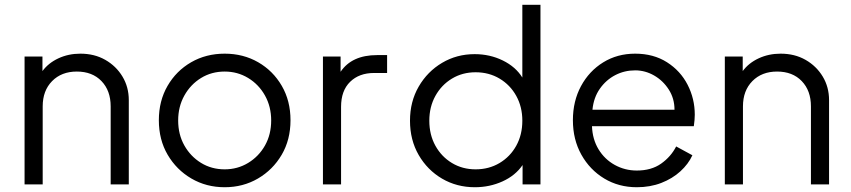

<svg xmlns="http://www.w3.org/2000/svg" viewBox="-20 -773 3569 805"><path d="M83 0V-536H158V-475Q183 -509 225 -528.5Q267 -548 317 -548Q376 -548 421.5 -522Q467 -496 493.5 -452Q520 -408 520 -353V0H444V-327Q444 -393 405.5 -433Q367 -473 302 -473Q238 -473 198.5 -433Q159 -393 159 -327V0Z M922 12Q845 12 782.5 -24.5Q720 -61 683 -124Q646 -187 646 -269Q646 -350 682.5 -413Q719 -476 781.5 -512Q844 -548 922 -548Q1000 -548 1062.5 -512Q1125 -476 1161.5 -413Q1198 -350 1198 -269Q1198 -187 1161 -124Q1124 -61 1061.5 -24.5Q999 12 922 12ZM922 -63Q976 -63 1020.5 -90Q1065 -117 1091 -163Q1117 -209 1117 -268Q1117 -326 1091 -372.5Q1065 -419 1020.5 -446Q976 -473 922 -473Q867 -473 823 -446Q779 -419 753 -372.5Q727 -326 727 -268Q727 -209 753 -163Q779 -117 823 -90Q867 -63 922 -63Z M1334 0V-536H1408V-472Q1455 -542 1561 -542H1603V-467H1548Q1486 -467 1448 -430Q1410 -393 1410 -325V0Z M1971 12Q1895 12 1833.5 -24Q1772 -60 1735.5 -123Q1699 -186 1699 -267Q1699 -347 1735.5 -410Q1772 -473 1833.5 -509.5Q1895 -546 1970 -546Q2034 -546 2088 -519.5Q2142 -493 2170 -448V-753H2246V0H2171V-81Q2141 -37 2087 -12.5Q2033 12 1971 12ZM1974 -63Q2030 -63 2074.5 -89.5Q2119 -116 2144.5 -162Q2170 -208 2170 -267Q2170 -325 2144.5 -371Q2119 -417 2074.5 -443.5Q2030 -470 1974 -470Q1919 -470 1875 -443.5Q1831 -417 1805.5 -371Q1780 -325 1780 -267Q1780 -208 1805.5 -162Q1831 -116 1875 -89.5Q1919 -63 1974 -63Z M2650 12Q2574 12 2513.5 -24.5Q2453 -61 2417.5 -124.5Q2382 -188 2382 -269Q2382 -349 2416 -412Q2450 -475 2509 -511.5Q2568 -548 2643 -548Q2720 -548 2776.5 -512Q2833 -476 2863 -417.5Q2893 -359 2893 -292Q2893 -283 2892 -270Q2891 -257 2889 -244H2462Q2464 -189 2489.5 -147Q2515 -105 2557.5 -81.5Q2600 -58 2650 -58Q2711 -58 2752 -87Q2793 -116 2815 -159L2883 -122Q2866 -85 2832.5 -54.5Q2799 -24 2752.5 -6Q2706 12 2650 12ZM2643 -478Q2598 -478 2559.5 -458Q2521 -438 2495 -401Q2469 -364 2464 -313H2808Q2808 -360 2784 -397.5Q2760 -435 2722.5 -456.5Q2685 -478 2643 -478Z M3019 0V-536H3094V-475Q3119 -509 3161 -528.5Q3203 -548 3253 -548Q3312 -548 3357.5 -522Q3403 -496 3429.5 -452Q3456 -408 3456 -353V0H3380V-327Q3380 -393 3341.5 -433Q3303 -473 3238 -473Q3174 -473 3134.5 -433Q3095 -393 3095 -327V0Z"/></svg>

Font: Plus Jakarta Text Light
Style: Regular
Weight: 300
Designer: Gumpita Rahayu
Foundry: Tokotype Studio
Version: Version 1.000